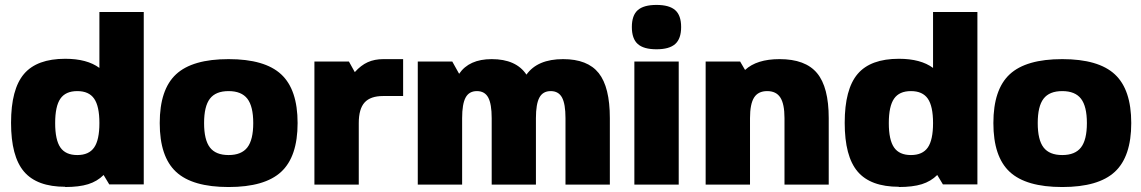

<svg xmlns="http://www.w3.org/2000/svg" viewBox="-20 -750 4635 780"><path d="M244.1 9.8 245.1 8.8Q129.9 8.8 77.4 -53Q24.9 -114.7 24.9 -251Q24.9 -387.7 77.4 -449.5Q129.9 -511.2 245.1 -511.2Q333.5 -511.2 383.8 -474.1V-701.2H564V-1H423.8L400.9 -39.1Q375 -13.2 338.1 -1.7Q301.3 9.8 244.1 9.8ZM225.3 -150.9Q246.6 -120.1 293.9 -120.1Q341.3 -120.1 362.5 -150.9Q383.8 -181.6 383.8 -250Q383.8 -318.4 362.5 -349.1Q341.3 -379.9 293.9 -379.9Q246.6 -379.9 225.3 -349.1Q204.1 -318.4 204.1 -250Q204.1 -181.6 225.3 -150.9Z M695.3 -448.2Q761.7 -509.8 908.7 -509.8Q1055.7 -509.8 1122.3 -448Q1189 -386.2 1189 -250Q1189 -113.8 1122.3 -52Q1055.7 9.8 908.7 9.8Q761.7 9.8 695.3 -51.8Q628.9 -113.3 628.9 -250Q628.9 -386.7 695.3 -448.2ZM832.8 -349.1Q809.1 -318.4 809.1 -250Q809.1 -181.6 832.8 -150.9Q856.4 -120.1 908.7 -120.1Q960.9 -120.1 984.9 -151.1Q1008.8 -182.1 1008.8 -250Q1008.8 -317.9 984.9 -348.9Q960.9 -379.9 908.7 -379.9Q856.4 -379.9 832.8 -349.1Z M1537.6 -359.9H1536.6Q1484.9 -359.9 1461.2 -333.7Q1437.5 -307.6 1437.5 -250V0H1257.3V-500H1397.5L1421.4 -457Q1446.3 -484.9 1473.9 -497.3Q1501.5 -509.8 1537.6 -509.8H1617.7V-359.9Z M1857.4 -270V0H1677.2V-500H1817.4L1845.2 -450.2Q1885.7 -509.8 1977.5 -509.8Q2076.7 -509.8 2118.7 -446.8Q2163.6 -509.8 2267.6 -509.8Q2367.2 -509.8 2412.4 -452.9Q2457.5 -396 2457.5 -270V0H2277.3V-270Q2277.3 -327.6 2263.2 -353.8Q2249 -379.9 2217.3 -379.9Q2185.5 -379.9 2171.4 -353.8Q2157.2 -327.6 2157.2 -270V0H1977.5V-270Q1977.5 -327.6 1963.4 -353.8Q1949.2 -379.9 1917.5 -379.9Q1885.7 -379.9 1871.6 -353.8Q1857.4 -327.6 1857.4 -270Z M2737.3 0H2557.1V-500H2737.3ZM2570.8 -708.7Q2594.7 -730 2647 -730Q2699.2 -730 2723.1 -708.7Q2747.1 -687.5 2747.1 -640.1Q2747.1 -592.8 2723.1 -571.3Q2699.2 -549.8 2647 -549.8Q2594.7 -549.8 2570.8 -571.3Q2546.9 -592.8 2546.9 -640.1Q2546.9 -687.5 2570.8 -708.7Z M2986.8 -500 3006.8 -465.8Q3054.2 -509.8 3147 -509.8Q3252 -509.8 3299.3 -452.9Q3346.7 -396 3346.7 -270V0H3167V-270Q3167 -327.6 3150.1 -353.8Q3133.3 -379.9 3096.7 -379.9Q3060.1 -379.9 3043.5 -353.8Q3026.9 -327.6 3026.9 -270V0H2846.7V-500Z M3630.9 9.8 3631.8 8.8Q3516.6 8.8 3464.1 -53Q3411.6 -114.7 3411.6 -251Q3411.6 -387.7 3464.1 -449.5Q3516.6 -511.2 3631.8 -511.2Q3720.2 -511.2 3770.5 -474.1V-701.2H3950.7V-1H3810.5L3787.6 -39.1Q3761.7 -13.2 3724.9 -1.7Q3688 9.8 3630.9 9.8ZM3612.1 -150.9Q3633.3 -120.1 3680.7 -120.1Q3728 -120.1 3749.3 -150.9Q3770.5 -181.6 3770.5 -250Q3770.5 -318.4 3749.3 -349.1Q3728 -379.9 3680.7 -379.9Q3633.3 -379.9 3612.1 -349.1Q3590.8 -318.4 3590.8 -250Q3590.8 -181.6 3612.1 -150.9Z M4082 -448.2Q4148.4 -509.8 4295.4 -509.8Q4442.4 -509.8 4509 -448Q4575.7 -386.2 4575.7 -250Q4575.7 -113.8 4509 -52Q4442.4 9.8 4295.4 9.8Q4148.4 9.8 4082 -51.8Q4015.6 -113.3 4015.6 -250Q4015.6 -386.7 4082 -448.2ZM4219.5 -349.1Q4195.8 -318.4 4195.8 -250Q4195.8 -181.6 4219.5 -150.9Q4243.2 -120.1 4295.4 -120.1Q4347.7 -120.1 4371.6 -151.1Q4395.5 -182.1 4395.5 -250Q4395.5 -317.9 4371.6 -348.9Q4347.7 -379.9 4295.4 -379.9Q4243.2 -379.9 4219.5 -349.1Z"/></svg>

Font: Fivo Sans Heavy
Style: Regular
Weight: 900
Designer: Alexander Slobzheninov
Foundry: Alexander Slobzheninov
Version: 1.0